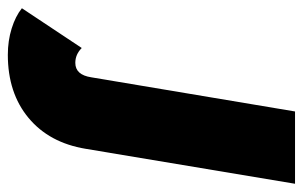

<svg xmlns="http://www.w3.org/2000/svg" viewBox="-300 -382 755 478"><g transform="rotate(90 77.0 -142.5)"><path d="M-26 215Q-61 215 -91.5 205.5Q-122 196 -142 180L-43 31Q-27 47 -6 47Q24 47 30 7L115 -500H295L208 21Q193 112 131 163.5Q69 215 -26 215Z"/></g></svg>

Font: Figtree Light Black
Style: Italic
Weight: 900
Italic angle: -9.5°
Version: Version 2.000